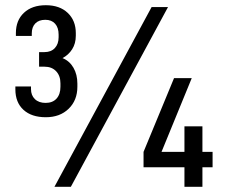

<svg xmlns="http://www.w3.org/2000/svg" viewBox="-20 -717 867 737"><path d="M39 -374V-385H99V-375Q99 -351 114 -336.5Q129 -322 155 -322Q182 -322 197 -338.5Q212 -355 212 -384V-397Q212 -426 195.5 -443.5Q179 -461 151 -461H130V-517H151Q176 -517 190.5 -532.5Q205 -548 205 -574V-584Q205 -611 191.5 -626Q178 -641 154 -641Q129 -641 115.5 -627Q102 -613 102 -589V-579H41V-590Q41 -639 72 -668Q103 -697 156 -697Q209 -697 240 -667.5Q271 -638 271 -590V-580Q271 -550 257 -528Q243 -506 220 -494Q247 -483 262 -457Q277 -431 277 -396V-384Q277 -332 243.5 -299.5Q210 -267 156 -267Q101 -267 70 -295.5Q39 -324 39 -374ZM796 -75H757V0H688V-75H531V-134L648 -417H716L600 -134H688V-232H757V-134H796ZM562 -690H625L252 0H189Z"/></svg>

Font: D-DIN
Style: Regular
Weight: 400
Designer: Charles Nix
Foundry: Datto Inc.
Version: Version 1.00